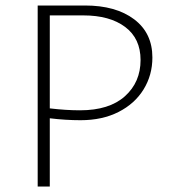

<svg xmlns="http://www.w3.org/2000/svg" viewBox="-20 -678 629 698"><path d="M534 -469Q534 -405 502 -353Q470 -301 411 -271Q352 -241 273 -241Q218 -241 161 -248V0H117V-658H289Q401 -658 467.5 -608Q534 -558 534 -469ZM491 -460Q491 -538 435 -580Q379 -622 283 -622H161V-284Q220 -277 271 -277Q377 -277 434 -328Q491 -379 491 -460Z"/></svg>

Font: Ysabeau Light
Style: Regular
Weight: 300
Designer: Christian Thalmann (Catharsis Fonts)
Version: Version 0.003